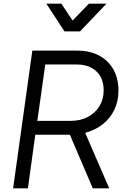

<svg xmlns="http://www.w3.org/2000/svg" viewBox="-20 -1019 682 1039"><path d="M51 0 155 -745H399Q467 -745 517 -718Q567 -691 594 -642.5Q621 -594 621 -528Q621 -472 599 -425.5Q577 -379 536.5 -347Q496 -315 441 -300L571 0H482L344 -323L394 -290H171L131 0ZM182 -365H363Q416 -365 456 -386.5Q496 -408 518.5 -445Q541 -482 541 -530Q541 -596 501.5 -633Q462 -670 395 -670H225ZM329 -849 231 -999H312L373 -908L461 -999H556L413 -849Z"/></svg>

Font: Plus Jakarta Sans
Style: Italic
Weight: 400
Italic angle: -8°
Designer: Gumpita Rahayu
Foundry: Tokotype
Version: Version 2.006